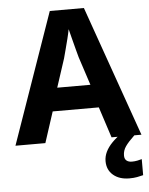

<svg xmlns="http://www.w3.org/2000/svg" viewBox="-62 -767 814 1049"><g transform="rotate(-5 345.5 -242.5)"><path d="M527 0 472 -169H219L164 0H0L251 -717H438L691 0ZM386 -452Q382 -467 374 -496.5Q366 -526 358 -558Q350 -590 345 -609Q341 -587 333.5 -557Q326 -527 318.5 -499Q311 -471 306 -452L255 -296H437ZM586 105Q586 124 597 133Q608 142 627 142Q642 142 657 139Q672 136 681 133V221Q666 225 647.5 228.5Q629 232 605 232Q550 232 516.5 203.5Q483 175 483 127Q483 101 495 76Q507 51 530.5 27Q554 3 588 -21L652 0Q618 32 602 55Q586 78 586 105Z"/></g></svg>

Font: Noto Sans Syriac Eastern
Style: Bold
Weight: 700
Designer: Patrick Giasson and the Monotype Design Team
Foundry: Monotype Imaging Inc.
Version: Version 3.001